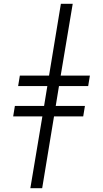

<svg xmlns="http://www.w3.org/2000/svg" viewBox="-20 -843 540 1006"><path d="M139 143 202 -233H49L58 -288H211L228 -392H75L84 -447H237L299 -823H361L298 -447H451L442 -392H289L272 -288H425L416 -233H263L201 143Z"/></svg>

Font: Iosevka SS04 Light
Style: Italic
Weight: 300
Italic angle: -9°
Monospace: yes
Designer: Belleve Invis
Foundry: Belleve Invis
Version: Version 19.0.0; ttfautohint (v1.8.4)